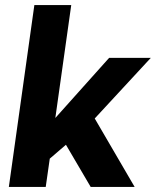

<svg xmlns="http://www.w3.org/2000/svg" viewBox="-20 -740 617 760"><path d="M339 0H513L355 -271L577 -511H412L199 -273L262 -720H116L15 0H161L177 -112L241 -167Z"/></svg>

Font: Chivo
Style: Bold Italic
Weight: 700
Italic angle: -8°
Designer: Hector Gatti
Foundry: Omnibus-Type
Version: Version 1.003;PS 001.003;hotconv 1.0.70;makeotf.lib2.5.58329